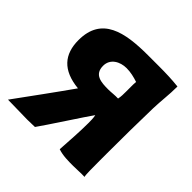

<svg xmlns="http://www.w3.org/2000/svg" viewBox="-140 -626 745 745"><g transform="rotate(45 232.5 -253.5)"><path d="M362 1C382 1 403 -1 423 0C420 -7 420 -52 420 -88C420 -106 420 -121 420 -127C420 -210 421 -293 423 -376C424 -418 430 -456 430 -503C395 -507 359 -508 324 -508C303 -508 283 -508 263 -508C136 -508 31 -487 31 -359C31 -281 71 -234 162 -225C110 -151 54 -75 1 -2H0C36 -2 73 0 109 0C123 0 136 -1 150 -1C174 -34 264 -173 283 -199C286 -186 286 -172 286 -158C286 -109 282 -58 279 -8C305 1 335 1 362 1ZM248 -305C210 -305 169 -307 169 -356C169 -395 205 -414 240 -414C262 -414 283 -409 304 -402C303 -393 303 -384 303 -375C303 -366 303 -357 303 -348C303 -334 303 -321 300 -307C283 -308 265 -305 248 -305Z"/></g></svg>

Font: HEYCLAY
Style: Regular
Weight: 400
Designer: Marcelo Magalhaes
Foundry: Marcelo Magalhães
Version: Version 1.300;hotconv 1.0.109;makeotfexe 2.5.65596